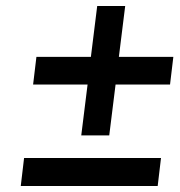

<svg xmlns="http://www.w3.org/2000/svg" viewBox="-20 -600 597 638"><path d="M515 -75H60L49 18H504ZM556 -411H375L396 -580H303L282 -411H101L90 -319H271L250 -150H343L364 -319H545Z"/></svg>

Font: Bluebird
Style: LiObl
Weight: 300
Designer: Jasper
Foundry: Cannot Into Space Fonts
Version: Version 0.98